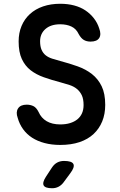

<svg xmlns="http://www.w3.org/2000/svg" viewBox="-20 -760 640 1020"><path d="M398 -579Q385 -607 359.5 -619Q334 -631 300 -631Q250 -631 221.5 -606Q193 -581 193 -541Q193 -513 201 -495Q209 -477 223 -466Q237 -455 257 -448.5Q277 -442 300 -436Q349 -423 392.5 -407.5Q436 -392 468.5 -366.5Q501 -341 520 -302Q539 -263 539 -203Q539 -154 523 -115Q507 -76 477 -48Q447 -20 402.5 -5Q358 10 300 10Q255 10 217 0Q179 -10 150.5 -28.5Q122 -47 102.5 -74Q83 -101 74 -134Q63 -164 76 -184Q89 -204 122 -204Q141 -204 157 -196.5Q173 -189 185 -165Q199 -133 228 -116Q257 -99 300 -99Q329 -99 352 -106Q375 -113 391 -126Q407 -139 415.5 -158Q424 -177 424 -202Q424 -234 414.5 -254Q405 -274 388.5 -287.5Q372 -301 349 -308.5Q326 -316 300 -323Q254 -335 213 -349.5Q172 -364 142.5 -387Q113 -410 96 -446.5Q79 -483 79 -540Q79 -585 94.5 -622Q110 -659 139 -685.5Q168 -712 209 -726Q250 -740 300 -740Q340 -740 374 -731Q408 -722 434 -704.5Q460 -687 479 -662.5Q498 -638 507 -609Q519 -577 507 -558Q495 -539 461 -539Q440 -539 425 -548Q410 -557 398 -579ZM224 179 256 130Q268 112 284 103.5Q300 95 320 95Q362 95 370 111.5Q378 128 353 161L316 211Q305 225 290 232.5Q275 240 257 240Q220 240 212 225Q204 210 224 179Z"/></svg>

Font: Maple Mono SemiBold
Style: Regular
Weight: 600
Monospace: yes
Designer: subframe7536
Version: Version 7.000